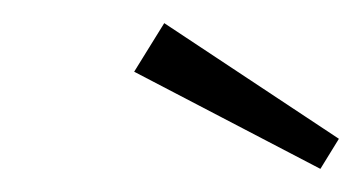

<svg xmlns="http://www.w3.org/2000/svg" viewBox="-20 -794 313 166"><path d="M122 -774 273 -674 257 -648 96 -732Z"/></svg>

Font: Fira Sans Condensed ExtraLight
Style: Italic
Weight: 275
Width: 3
Italic angle: -8°
Designer: Carrois Corporate & Edenspiekermann AG
Foundry: Carrois Corporate GbR & Edenspiekermann AG
Version: Version 4.203